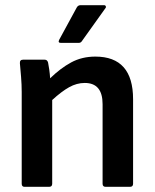

<svg xmlns="http://www.w3.org/2000/svg" viewBox="-20 -723 598 743"><path d="M75 0Q64 0 64 -12V-367Q64 -395 61.5 -426Q59 -457 57 -478Q56 -492 69 -492H153Q163 -492 166 -481Q168 -472 170.5 -454.5Q173 -437 174 -420Q214 -459 255.5 -481.5Q297 -504 349 -504Q495 -504 495 -339V-12Q495 0 483 0H389Q377 0 377 -12V-320Q377 -402 308 -402Q277 -402 247.5 -385.5Q218 -369 182 -336V-12Q182 0 170 0ZM216 -557Q203 -557 209 -569L277 -694Q282 -703 292 -703H382Q388 -703 389.5 -698.5Q391 -694 387 -690L297 -564Q293 -557 284 -557Z"/></svg>

Font: Sofia Sans
Style: Bold
Weight: 700
Designer: Botio Nikoltchev, Ani Petrova
Foundry: lettersoup
Version: Version 4.100; ttfautohint (v1.8.4.7-5d5b)